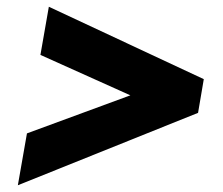

<svg xmlns="http://www.w3.org/2000/svg" viewBox="-20 -547 661 570"><path d="M367 -264 60 -151 33 3 568 -212 585 -312 125 -527 100 -384Z"/></svg>

Font: Jost*
Style: Bold Italic
Weight: 700
Italic angle: -10°
Version: Version 3.7